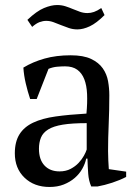

<svg xmlns="http://www.w3.org/2000/svg" viewBox="-20 -732 545 764"><path d="M39 0ZM410 -131Q410 -109 411 -93Q412 -77 413 -59L482 -49V-28Q457 -15 426.5 -5Q396 5 368 10H343Q333 -13 331 -40.5Q329 -68 328 -101H323Q319 -81 307.5 -60.5Q296 -40 277.5 -24Q259 -8 234 2Q209 12 177 12Q116 12 77.5 -25Q39 -62 39 -122Q39 -168 57.5 -197.5Q76 -227 112 -244Q148 -261 201 -268.5Q254 -276 324 -280Q328 -323 326.5 -357.5Q325 -392 315.5 -416.5Q306 -441 287.5 -454.5Q269 -468 239 -468Q225 -468 207.5 -466.5Q190 -465 173 -458L126 -338H100Q90 -368 82.5 -400Q75 -432 73 -463Q111 -486 157.5 -499Q204 -512 261 -512Q312 -512 342.5 -497.5Q373 -483 389 -460Q405 -437 410 -409Q415 -381 415 -353Q415 -293 412.5 -237.5Q410 -182 410 -131ZM217 -50Q242 -50 261 -60Q280 -70 293 -84Q306 -98 314 -112.5Q322 -127 325 -137V-242Q267 -242 230 -236Q193 -230 172 -217Q151 -204 143 -184.5Q135 -165 135 -140Q135 -97 157 -73.5Q179 -50 217 -50ZM396 -672Q364 -640 337.5 -627.5Q311 -615 288 -615Q270 -615 254 -620.5Q238 -626 223 -632Q208 -638 193.5 -643.5Q179 -649 164 -649Q151 -649 137.5 -644Q124 -639 108 -625L89 -653Q126 -688 155 -700Q184 -712 207 -712Q225 -712 240.5 -707Q256 -702 270 -696Q284 -690 298.5 -685Q313 -680 328 -680Q341 -680 354 -684.5Q367 -689 383 -700Z"/></svg>

Font: PT Serif
Style: Regular
Weight: 400
Designer: A.Korolkova, O.Umpeleva, V.Yefimov
Foundry: ParaType Ltd
Version: Version 1.000W OFL; ttfautohint (v1.6)